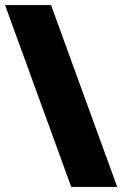

<svg xmlns="http://www.w3.org/2000/svg" viewBox="-24 -740 484 760"><path d="M440 0 178 -720H-4L258 0Z"/></svg>

Font: Aspekta 900
Style: Regular
Weight: 900
Designer: Ivo Dolenc
Version: Version 2.000